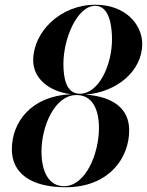

<svg xmlns="http://www.w3.org/2000/svg" viewBox="-20 -780 620 810"><path d="M30 -150C30 -50 109 10 257.5 10C436 10 525 -110 525 -230C525 -319.5 461.5 -371.5 341 -381C472 -391 580 -479.5 580 -595C580 -675 511 -760 382.5 -760C234 -760 120 -645 120 -525C120 -453.5 181 -394.5 280 -382.5C113 -375.5 30 -266 30 -150ZM247.5 -510C247.5 -618 305.5 -755.5 382 -755.5C440.5 -755.5 452.5 -672.5 452.5 -614.5C452.5 -507 398 -384.5 316.5 -384.5C259.5 -384.5 247.5 -450 247.5 -510ZM155 -140.5C155 -248 211 -379 302.5 -379C369 -379 397.5 -320 397.5 -240C397.5 -132 341.5 5.5 250 5.5C183.5 5.5 155 -60 155 -140.5Z"/></svg>

Font: Bodoni* 36pt Medium
Style: Italic
Weight: 500
Italic angle: -13°
Version: Version 2.3